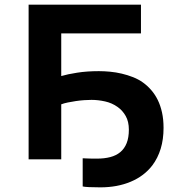

<svg xmlns="http://www.w3.org/2000/svg" viewBox="-20 -682 762 822"><path d="M242.2 0H102.5V-662.1H583.5V-539.1H242.2V-356.4Q268.6 -364.3 310.3 -370.8Q352.1 -377.4 403.3 -377.4Q426.3 -377.4 451.4 -375Q476.6 -372.6 501.5 -366.7Q526.4 -360.8 549.8 -351.6Q573.2 -342.3 592.3 -328.6Q611.3 -314.9 627.4 -296.4Q643.6 -277.8 655.3 -254.2Q667 -230.5 673.6 -200.7Q680.2 -170.9 680.2 -134.3Q680.2 -85.4 668 -45.4Q655.8 -5.4 632.3 25.9Q597.2 71.8 539.8 95.9Q482.4 120.1 409.7 120.1Q381.3 120.1 361.3 119.1Q341.3 118.2 334 116.2V-4.4Q343.3 -3.9 350.6 -3.7Q357.9 -3.4 365 -3.2Q372.1 -2.9 379.4 -2.9Q386.7 -2.9 395.5 -2.9Q426.8 -2.9 452.1 -9.5Q477.5 -16.1 495.1 -30.8Q512.7 -45.4 522.2 -69.1Q531.7 -92.8 531.7 -127Q531.7 -161.1 518.3 -185.1Q504.9 -209 483.4 -224.1Q459.5 -241.2 429.7 -247.8Q399.9 -254.4 371.6 -254.4Q357.9 -254.4 340.3 -253.2Q322.8 -252 304.7 -249.3Q286.6 -246.6 270 -243.2Q253.4 -239.7 242.2 -235.4Z"/></svg>

Font: PT Astra Sans
Style: Bold
Weight: 700
Designer: A.Korolkova, I. Chaeva
Foundry: ParaType Ltd
Version: Version 1.001; ttfautohint (v1.6)